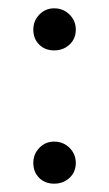

<svg xmlns="http://www.w3.org/2000/svg" viewBox="-20 -440 262 461"><path d="M162 -369Q162 -347 147 -333Q132 -319 110 -319Q88 -319 74 -333Q60 -347 60 -369Q60 -390 74.5 -405Q89 -420 110 -420Q132 -420 147 -405Q162 -390 162 -369ZM162 -49Q162 -27 147 -13Q132 1 110 1Q88 1 74 -13Q60 -27 60 -49Q60 -70 74.5 -85Q89 -100 110 -100Q132 -100 147 -85Q162 -70 162 -49Z"/></svg>

Font: Hind Siliguri Light
Style: Regular
Weight: 300
Designer: Jyotish Sonowal
Foundry: Indian Type Foundry
Version: Version 1.001;PS 1.0;hotconv 1.0.86;makeotf.lib2.5.63406; tt